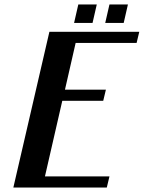

<svg xmlns="http://www.w3.org/2000/svg" viewBox="-20 -843 646 863"><path d="M472 -823 453 -740H536L555 -823ZM332 -823 313 -740H396L415 -823ZM460 0 472 -50H182L260 -390H444L456 -440H272L320 -650H594L606 -700H202L40 0Z"/></svg>

Font: Pfennig
Style: BoldItalic
Weight: 700
Italic angle: -13°
Version: Version 20100423